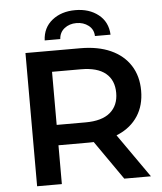

<svg xmlns="http://www.w3.org/2000/svg" viewBox="-60 -953 850 1005"><g transform="rotate(-5 365.5 -450.5)"><path d="M94 0V-700H382Q475 -700 541.5 -670Q608 -640 644 -584Q680 -528 680 -451Q680 -374 644 -318.5Q608 -263 541.5 -233.5Q475 -204 382 -204H166L224 -263V0ZM552 0 375 -254H514L692 0ZM224 -249 166 -311H376Q462 -311 505.5 -348Q549 -385 549 -451Q549 -518 505.5 -554Q462 -590 376 -590H166L224 -654ZM200 -757Q203 -824 251.5 -862.5Q300 -901 373 -901Q446 -901 494.5 -862.5Q543 -824 546 -757H464Q463 -792 436.5 -812.5Q410 -833 373 -833Q336 -833 310 -812.5Q284 -792 282 -757Z"/></g></svg>

Font: MOST Montserrat SemiBold
Style: Regular
Weight: 600
Designer: Julieta Ulanovsky
Foundry: Julieta Ulanovsky
Version: Version 8.000;March 11, 2024;FontCreator 15.0.0.2926 64-bit